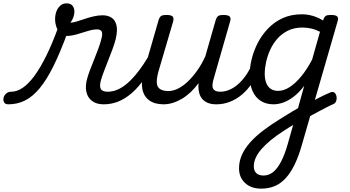

<svg xmlns="http://www.w3.org/2000/svg" viewBox="-189 -604 2083 1143"><path d="M-139 17Q-158 17 -164.5 5.5Q-171 -6 -168 -20.5Q-165 -35 -153 -46.5Q-141 -58 -122 -58Q-88 -58 -53.5 -81.5Q-19 -105 16 -152.5Q51 -200 86.5 -272Q122 -344 157 -440L215 -416Q171 -295 130 -212Q89 -129 47 -78.5Q5 -28 -40.5 -5.5Q-86 17 -139 17ZM429 17Q394 17 371 4.5Q348 -8 336 -29Q324 -50 322.5 -77.5Q321 -105 330 -136Q335 -156 346 -185Q357 -214 370.5 -247.5Q384 -281 396.5 -314.5Q409 -348 416 -378Q423 -408 415 -418.5Q407 -429 389 -429Q364 -429 332.5 -419Q301 -409 268 -399.5Q235 -390 206 -390Q185 -390 170 -405Q155 -420 147 -443Q139 -466 139 -490Q139 -514 146.5 -535Q154 -556 169.5 -570Q185 -584 207 -584Q232 -584 243 -569.5Q254 -555 254 -535Q254 -520 248 -502Q242 -484 230 -469Q244 -469 266 -475.5Q288 -482 314 -491Q340 -500 368 -506.5Q396 -513 422 -513Q452 -513 474 -499.5Q496 -486 504 -455Q512 -424 500 -372Q493 -344 480.5 -310.5Q468 -277 454.5 -243Q441 -209 429.5 -178.5Q418 -148 412 -127Q402 -91 411 -74.5Q420 -58 452 -58Q466 -58 472.5 -46.5Q479 -35 476.5 -20.5Q474 -6 462 5.5Q450 17 429 17Z M429 17Q415 17 409 5.5Q403 -6 405.5 -20.5Q408 -35 419.5 -46.5Q431 -58 452 -58Q482 -58 512 -71Q542 -84 572.5 -111Q603 -138 635 -179.5Q667 -221 700 -277Q709 -290 720.5 -289Q732 -288 739.5 -278.5Q747 -269 741 -257Q707 -187 670.5 -135Q634 -83 595 -49.5Q556 -16 515 0.5Q474 17 429 17Z M785 17Q732 17 699.5 -6.5Q667 -30 658.5 -74Q650 -118 667 -179L755 -484Q761 -503 770.5 -509Q780 -515 800 -515Q830 -515 838.5 -506Q847 -497 842 -477L753 -174Q743 -136 744.5 -111Q746 -86 763.5 -74Q781 -62 814 -62Q841 -62 870.5 -76.5Q900 -91 929 -118.5Q958 -146 985 -184Q1012 -222 1033 -268L1095 -484Q1101 -503 1110.5 -509Q1120 -515 1139 -515Q1169 -515 1178 -506Q1187 -497 1181 -477L1085 -142Q1070 -95 1079.5 -76.5Q1089 -58 1121 -58Q1135 -58 1141 -46.5Q1147 -35 1144.5 -20.5Q1142 -6 1130.5 5.5Q1119 17 1098 17Q1069 17 1048.5 8.5Q1028 0 1015.5 -14.5Q1003 -29 997.5 -48.5Q992 -68 992 -91L993 -109Q971 -79 946 -55.5Q921 -32 894 -16Q867 0 839.5 8.5Q812 17 785 17Z M1100 17Q1086 17 1080 5.5Q1074 -6 1076.5 -20.5Q1079 -35 1090.5 -46.5Q1102 -58 1123 -58Q1149 -58 1175.5 -69Q1202 -80 1226.5 -101Q1251 -122 1272.5 -152Q1294 -182 1310 -219Q1315 -234 1327.5 -234.5Q1340 -235 1349.5 -225.5Q1359 -216 1355 -202Q1338 -150 1311.5 -109.5Q1285 -69 1251.5 -41Q1218 -13 1179.5 2Q1141 17 1100 17Z M1637 18Q1656 7 1675 -3.5Q1694 -14 1712.5 -23.5Q1731 -33 1747.5 -40.5Q1764 -48 1778 -54Q1793 -60 1802 -52.5Q1811 -45 1814 -31.5Q1817 -18 1813 -4.5Q1809 9 1797 15Q1778 23 1757 34Q1736 45 1714 56.5Q1692 68 1670.5 80Q1649 92 1628 104ZM1366 519Q1306 519 1270 485.5Q1234 452 1234 398Q1234 356 1251 318Q1268 280 1300 244Q1332 208 1376.5 174Q1421 140 1476 106Q1495 95 1512.5 83.5Q1530 72 1548 61.5Q1566 51 1585 40L1622 -93Q1590 -51 1557.5 -27Q1525 -3 1495.5 7Q1466 17 1440 17Q1395 17 1363 -3.5Q1331 -24 1314 -63Q1297 -102 1297 -155Q1297 -201 1309 -251Q1321 -301 1345.5 -348.5Q1370 -396 1407.5 -435Q1445 -474 1495 -496.5Q1545 -519 1609 -519Q1631 -519 1653 -514.5Q1675 -510 1695 -502Q1715 -494 1734 -482L1736 -487Q1742 -504 1750.5 -509.5Q1759 -515 1780 -515Q1810 -515 1818.5 -506Q1827 -497 1821 -478L1610 252Q1590 324 1565.5 374.5Q1541 425 1511.5 457Q1482 489 1446 504Q1410 519 1366 519ZM1379 441Q1410 441 1435.5 421.5Q1461 402 1483.5 359.5Q1506 317 1525 250L1556 140Q1545 146 1535 152.5Q1525 159 1515.5 165Q1506 171 1497 177Q1455 204 1423 230.5Q1391 257 1368.5 282.5Q1346 308 1334 334Q1322 360 1322 386Q1322 404 1329 416.5Q1336 429 1349 435Q1362 441 1379 441ZM1467 -63Q1500 -63 1534.5 -85Q1569 -107 1603.5 -148.5Q1638 -190 1669 -249L1716 -415Q1688 -429 1662 -434.5Q1636 -440 1611 -440Q1563 -440 1526 -422Q1489 -404 1462.5 -374Q1436 -344 1419.5 -307.5Q1403 -271 1395 -234Q1387 -197 1387 -165Q1387 -133 1396 -110Q1405 -87 1423 -75Q1441 -63 1467 -63Z"/></svg>

Font: Playwrite TZ
Style: Regular
Weight: 400
Designer: Veronika Burian, José Scaglione
Foundry: TypeTogether
Version: Version 1.002